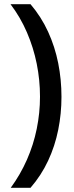

<svg xmlns="http://www.w3.org/2000/svg" viewBox="-20 -734 352 912"><path d="M272 -274Q272 -194 256.5 -117Q241 -40 208.5 29.5Q176 99 125 158H31Q77 95 108 24.5Q139 -46 154.5 -122Q170 -198 170 -275Q170 -354 154.5 -431Q139 -508 108 -580Q77 -652 30 -714H125Q176 -654 208.5 -583Q241 -512 256.5 -434Q272 -356 272 -274Z"/></svg>

Font: Noto Sans Hebrew Medium
Style: Regular
Weight: 500
Designer: Monotype Design Team
Foundry: Monotype Imaging Inc.
Version: Version 2.003